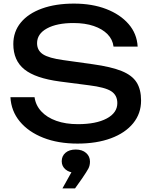

<svg xmlns="http://www.w3.org/2000/svg" viewBox="-20 -784 843 1067"><path d="M38 -244H172Q178 -199 209.5 -165Q241 -131 293 -112.5Q345 -94 413 -94Q514 -94 573 -125.5Q632 -157 632 -211Q632 -255 598 -277Q564 -299 475 -310L313 -331Q177 -349 115.5 -398.5Q54 -448 54 -539Q54 -608 95.5 -658.5Q137 -709 213 -736.5Q289 -764 391 -764Q492 -764 570 -734Q648 -704 694.5 -650.5Q741 -597 745 -525H611Q606 -565 577.5 -594Q549 -623 501 -639.5Q453 -656 388 -656Q296 -656 241 -626Q186 -596 186 -544Q186 -504 218.5 -482.5Q251 -461 332 -450L496 -427Q597 -413 655.5 -389.5Q714 -366 739 -326.5Q764 -287 764 -225Q764 -153 720 -99Q676 -45 596.5 -15.5Q517 14 411 14Q303 14 220.5 -18.5Q138 -51 90 -109Q42 -167 38 -244ZM327 263 396 139 401 176Q366 176 344.5 158Q323 140 323 112Q323 83 344 65Q365 47 401 47Q437 47 458.5 66Q480 85 480 114Q480 136 471 153Q462 170 436 208L397 263Z"/></svg>

Font: Bounded
Style: Regular
Weight: 400
Designer: Vlad Churkin
Version: Version 1.0